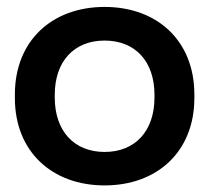

<svg xmlns="http://www.w3.org/2000/svg" viewBox="-20 -534 619 568"><path d="M289.5 14.5C445 14.5 555 -85.5 555 -244V-254.5C555 -413.5 445 -513.5 289.5 -513.5C134 -513.5 24 -413.5 24 -254.5V-244C24 -85.5 134 14.5 289.5 14.5ZM289.5 -84.5C199.5 -84.5 142 -146 142 -245.5V-253.5C142 -353 199.5 -414 289.5 -414C379.5 -414 437 -353 437 -253.5V-245.5C437 -146 379.5 -84.5 289.5 -84.5Z"/></svg>

Font: MCL Standard Medium
Style: Regular
Weight: 500
Designer: Květoslav Bartoš
Foundry: Florian Karsten
Version: Version 1.001;Glyphs 3.2.3 (3260)